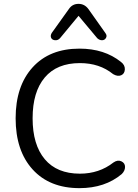

<svg xmlns="http://www.w3.org/2000/svg" viewBox="-20 -966 713 995"><path d="M387 -884 291 -768Q280 -756 265 -757.5Q250 -759 245 -770Q240 -781 248 -795L336 -918Q354 -946 387 -946Q419 -946 439 -918L526 -795Q536 -782 529.5 -770Q523 -758 509.5 -757.5Q496 -757 484 -768ZM392 9Q237 9 149 -88Q61 -185 61 -353Q61 -520 149 -617Q237 -714 392 -714Q521 -714 607 -645Q628 -629 627 -606.5Q626 -584 608 -576Q590 -568 566 -582Q496 -639 394 -639Q275 -639 212 -564.5Q149 -490 149 -353Q149 -216 212 -141Q275 -66 394 -66Q494 -66 568 -124Q590 -139 609 -130Q628 -121 628 -101Q628 -81 611 -64Q524 9 392 9Z"/></svg>

Font: Nunito
Style: Regular
Weight: 400
Designer: Vernon Adams
Foundry: Vernon Adams
Version: Version 3.602